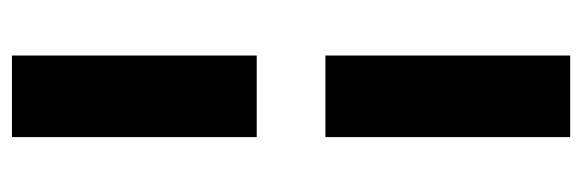

<svg xmlns="http://www.w3.org/2000/svg" viewBox="-338 -432 950 313"><g transform="rotate(90 136.5 -275.0)"><path d="M70 -331V-730H203V-331ZM70 180V-219H203V180Z"/></g></svg>

Font: MuseoModerno SemiBold
Style: Regular
Weight: 600
Designer: Pablo Cosgaya, Héctor Gatti, Marcela Romero, and the Authors of The MuseoModerno Project.
Foundry: Omnibus-Type Team
Version: Version 1.001